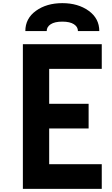

<svg xmlns="http://www.w3.org/2000/svg" viewBox="-20 -1197 707 1217"><path d="M276 -1000H140.6Q140.6 -1080.1 208 -1128.6Q275.4 -1177.1 375 -1177.1Q474.6 -1177.1 542 -1128.6Q609.4 -1080.1 609.4 -1000H474Q474 -1026.7 448.6 -1043.3Q423.2 -1059.9 375 -1059.9Q326.8 -1059.9 301.4 -1043.3Q276 -1026.7 276 -1000ZM125 -916.7H625V-760.4H291.7V-539.1H541.7V-382.8H291.7V-156.2H625V0H125Z"/></svg>

Font: Monoid
Style: Bold
Weight: 700
Width: 4
Designer: Andreas Larsen (@larsenwork)
Version: Version 0.61